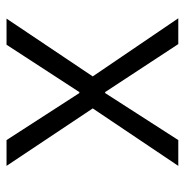

<svg xmlns="http://www.w3.org/2000/svg" viewBox="-9 -557 566 588"><g transform="rotate(90 274.0 -263.0)"><path d="M214 -264 36 -526H115L262 -302H265L409 -526H488L312 -264L488 0H409L265 -223H262L117 0H37Z"/></g></svg>

Font: Be Vietnam Light
Style: Regular
Weight: 300
Designer: Gabriel Lam
Foundry: TypeRant
Version: Version 4.000